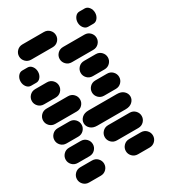

<svg xmlns="http://www.w3.org/2000/svg" viewBox="-227 -969 954 1064"><g transform="rotate(-30 250.5 -437.0)"><path d="M25.4 -13.7H99.6Q121.1 -13.7 135.3 -28.3Q149.4 -43 149.4 -62.5Q149.4 -82 135.3 -96.7Q121.1 -111.3 99.6 -111.3H25.4Q3.9 -111.3 -10.3 -96.7Q-24.4 -82 -24.4 -62.5Q-24.4 -43 -10.3 -28.3Q3.9 -13.7 25.4 -13.7ZM337.9 -13.7H412.1Q433.6 -13.7 447.8 -28.3Q461.9 -43 461.9 -62.5Q461.9 -82 447.8 -96.7Q433.6 -111.3 412.1 -111.3H337.9Q316.4 -111.3 302.2 -96.7Q288.1 -82 288.1 -62.5Q288.1 -43 302.2 -28.3Q316.4 -13.7 337.9 -13.7ZM25.4 -138.7H99.6Q121.1 -138.7 135.3 -153.3Q149.4 -168 149.4 -187.5Q149.4 -207 135.3 -221.7Q121.1 -236.3 99.6 -236.3H25.4Q3.9 -236.3 -10.3 -221.7Q-24.4 -207 -24.4 -187.5Q-24.4 -168 -10.3 -153.3Q3.9 -138.7 25.4 -138.7ZM275.4 -138.7H412.1Q433.6 -138.7 447.8 -153.3Q461.9 -168 461.9 -187.5Q461.9 -207 447.8 -221.7Q433.6 -236.3 412.1 -236.3H275.4Q253.9 -236.3 239.7 -221.7Q225.6 -207 225.6 -187.5Q225.6 -168 239.7 -153.3Q253.9 -138.7 275.4 -138.7ZM25.4 -263.7H99.6Q121.1 -263.7 135.3 -278.3Q149.4 -293 149.4 -312.5Q149.4 -332 135.3 -346.7Q121.1 -361.3 99.6 -361.3H25.4Q3.9 -361.3 -10.3 -346.7Q-24.4 -332 -24.4 -312.5Q-24.4 -293 -10.3 -278.3Q3.9 -263.7 25.4 -263.7ZM221.7 -263.7H403.3Q430.7 -263.7 446.3 -278.3Q461.9 -293 461.9 -312.5Q461.9 -332 446.3 -346.7Q430.7 -361.3 403.3 -361.3H221.7Q194.3 -361.3 178.7 -346.7Q163.1 -332 163.1 -312.5Q163.1 -293 178.7 -278.3Q194.3 -263.7 221.7 -263.7ZM25.4 -388.7H162.1Q183.6 -388.7 197.8 -403.3Q211.9 -418 211.9 -437.5Q211.9 -457 197.8 -471.7Q183.6 -486.3 162.1 -486.3H25.4Q3.9 -486.3 -10.3 -471.7Q-24.4 -457 -24.4 -437.5Q-24.4 -418 -10.3 -403.3Q3.9 -388.7 25.4 -388.7ZM337.9 -388.7H412.1Q433.6 -388.7 447.8 -403.3Q461.9 -418 461.9 -437.5Q461.9 -457 447.8 -471.7Q433.6 -486.3 412.1 -486.3H337.9Q316.4 -486.3 302.2 -471.7Q288.1 -457 288.1 -437.5Q288.1 -418 302.2 -403.3Q316.4 -388.7 337.9 -388.7ZM25.4 -513.7H99.6Q121.1 -513.7 135.3 -528.3Q149.4 -543 149.4 -562.5Q149.4 -582 135.3 -596.7Q121.1 -611.3 99.6 -611.3H25.4Q3.9 -611.3 -10.3 -596.7Q-24.4 -582 -24.4 -562.5Q-24.4 -543 -10.3 -528.3Q3.9 -513.7 25.4 -513.7ZM337.9 -513.7H412.1Q433.6 -513.7 447.8 -528.3Q461.9 -543 461.9 -562.5Q461.9 -582 447.8 -596.7Q433.6 -611.3 412.1 -611.3H337.9Q316.4 -611.3 302.2 -596.7Q288.1 -582 288.1 -562.5Q288.1 -543 302.2 -528.3Q316.4 -513.7 337.9 -513.7ZM14.6 -638.7H47.9Q64.5 -638.7 75.7 -653.3Q86.9 -668 86.9 -687.5Q86.9 -707 75.7 -721.7Q64.5 -736.3 47.9 -736.3H14.6Q-2 -736.3 -13.2 -721.7Q-24.4 -707 -24.4 -687.5Q-24.4 -668 -13.2 -653.3Q-2 -638.7 14.6 -638.7ZM275.4 -638.7H412.1Q433.6 -638.7 447.8 -653.3Q461.9 -668 461.9 -687.5Q461.9 -707 447.8 -721.7Q433.6 -736.3 412.1 -736.3H275.4Q253.9 -736.3 239.7 -721.7Q225.6 -707 225.6 -687.5Q225.6 -668 239.7 -653.3Q253.9 -638.7 275.4 -638.7ZM87.9 -763.7H224.6Q246.1 -763.7 260.3 -778.3Q274.4 -793 274.4 -812.5Q274.4 -832 260.3 -846.7Q246.1 -861.3 224.6 -861.3H87.9Q66.4 -861.3 52.2 -846.7Q38.1 -832 38.1 -812.5Q38.1 -793 52.2 -778.3Q66.4 -763.7 87.9 -763.7ZM452.1 -763.7H485.4Q502 -763.7 513.2 -778.3Q524.4 -793 524.4 -812.5Q524.4 -832 513.2 -846.7Q502 -861.3 485.4 -861.3H452.1Q435.5 -861.3 424.3 -846.7Q413.1 -832 413.1 -812.5Q413.1 -793 424.3 -778.3Q435.5 -763.7 452.1 -763.7Z"/></g></svg>

Font: Workbench
Style: Regular
Weight: 400
Designer: Jens Kutilek
Foundry: Jens Kutilek
Version: Version 2.001